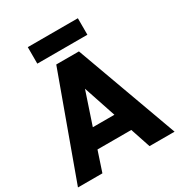

<svg xmlns="http://www.w3.org/2000/svg" viewBox="-199 -996 1054 1129"><g transform="rotate(-30 328.0 -431.0)"><path d="M0 0 251 -690H405L656 0H486L428 -174L513 -136H139L221 -166L166 0ZM230 -195 181 -263H471L422 -195L303 -551H349ZM157 -750V-862H497V-750Z"/></g></svg>

Font: Radio Canada
Style: Regular
Weight: 400
Designer: Charles Daoud, Etienne Aubert Bonn, Alexandre Saumier Demers, Jacques Le Bailly
Foundry: Radio-Canada
Version: Version 2.104;gftools[0.9.28.dev5+ged2979d]